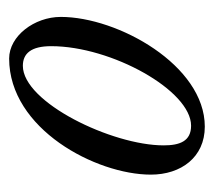

<svg xmlns="http://www.w3.org/2000/svg" viewBox="-44 -410 468 420"><g transform="rotate(90 190.0 -200.0)"><path d="M108 14C262 14 362 -176 362 -296C362 -362 324 -414 257 -414C123 -414 17 -224 17 -99C17 -41 59 14 108 14ZM124 -16C97 -16 81 -34 81 -78C81 -210 178 -384 255 -384C289 -384 298 -359 298 -324C298 -211 204 -16 124 -16Z"/></g></svg>

Font: EB Garamond
Style: Italic
Weight: 400
Italic angle: -17.2°
Designer: Georg Duffner and Octavio Pardo
Foundry: Georg Duffner
Version: Version 1.000;PS 001.000;hotconv 1.0.88;makeotf.lib2.5.64775